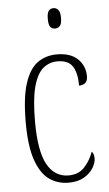

<svg xmlns="http://www.w3.org/2000/svg" viewBox="-54 -778 466 824"><g transform="rotate(-5 179.0 -366.0)"><path d="M208 10Q161 10 125 -15.5Q89 -41 68 -101Q47 -161 47 -263Q47 -371 67 -432Q87 -493 122.5 -518Q158 -543 205 -543Q264 -543 295 -513Q326 -483 326 -438Q326 -418 315.5 -409.5Q305 -401 289 -401Q289 -455 270.5 -484Q252 -513 205 -513Q170 -513 143.5 -491Q117 -469 102 -415Q87 -361 87 -264Q87 -136 119 -78.5Q151 -21 211 -21Q255 -21 281 -50.5Q307 -80 318 -114Q323 -109 325.5 -102.5Q328 -96 328 -84Q328 -65 314.5 -43Q301 -21 274.5 -5.5Q248 10 208 10ZM208 -654Q195 -654 187.5 -663Q180 -672 180 -698Q180 -723 187.5 -732.5Q195 -742 208 -742Q220 -742 228.5 -732.5Q237 -723 237 -698Q237 -672 228.5 -663Q220 -654 208 -654Z"/></g></svg>

Font: Noto Serif ExtraCondensed ExtraLight
Style: Regular
Weight: 200
Width: 2
Designer: Monotype Design Team
Foundry: Monotype Imaging Inc.
Version: Version 2.015